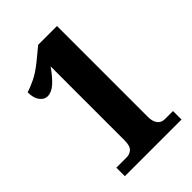

<svg xmlns="http://www.w3.org/2000/svg" viewBox="-214 -806 894 894"><g transform="rotate(-45 233.0 -359.0)"><path d="M64 0V-56H132Q152 -56 166.5 -69Q181 -82 181 -119V-606Q151 -563 125 -540Q99 -517 73 -517Q51 -517 35.5 -538Q20 -559 20 -596Q45 -604 77.5 -619.5Q110 -635 153 -670L211 -718H335V-119Q335 -90 347.5 -73Q360 -56 384 -56H437V0Z"/></g></svg>

Font: Noto Serif Tamil ExtraCondensed Black
Style: Regular
Weight: 900
Width: 2
Designer: Indian Type Foundry, Tom Grace, and the Monotype Design Team
Foundry: Monotype Imaging Inc.
Version: Version 2.004; ttfautohint (v1.8.4.7-5d5b)